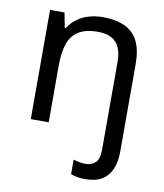

<svg xmlns="http://www.w3.org/2000/svg" viewBox="-87 -617 791 928"><g transform="rotate(10 309.0 -153.0)"><path d="M394 240Q370 240 353 236.5Q336 233 323 228V157Q337 161 351 164Q365 167 383 167Q412 167 431 149.5Q450 132 450 83V-344Q450 -409 421 -440.5Q392 -472 331 -472Q272 -472 237 -450Q202 -428 187.5 -385Q173 -342 173 -279V0H85V-536H156L170 -463H175Q193 -491 218.5 -509.5Q244 -528 276 -537Q308 -546 342 -546Q408 -546 451.5 -525.5Q495 -505 516.5 -462Q538 -419 538 -350V80Q538 130 522.5 166Q507 202 475.5 221Q444 240 394 240Z"/></g></svg>

Font: Noto Sans Myanmar
Style: Regular
Weight: 400
Designer: Monotype Design Team
Foundry: Monotype Imaging Inc.
Version: Version 2.107